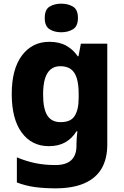

<svg xmlns="http://www.w3.org/2000/svg" viewBox="-20 -787 678 1047"><path d="M249 -559Q303 -559 341 -538Q379 -517 404 -480H408L421 -549H565V1Q565 79 534 132Q503 185 440 212.5Q377 240 282 240Q220 240 169.5 233Q119 226 72 208V71Q122 92 172 102.5Q222 113 282 113Q340 113 368.5 86.5Q397 60 397 8V-3Q397 -18 398.5 -36Q400 -54 402 -71H397Q373 -32 336 -11Q299 10 246 10Q153 10 98.5 -64Q44 -138 44 -274Q44 -411 100 -485Q156 -559 249 -559ZM308 -426Q277 -426 256 -408.5Q235 -391 225 -357Q215 -323 215 -271Q215 -194 238 -157.5Q261 -121 310 -121Q337 -121 355.5 -128.5Q374 -136 385.5 -152.5Q397 -169 403 -194Q409 -219 409 -254V-275Q409 -326 399 -359.5Q389 -393 367 -409.5Q345 -426 308 -426ZM314 -767Q351 -767 378 -751Q405 -735 405 -689Q405 -644 378 -627.5Q351 -611 314 -611Q277 -611 250.5 -627.5Q224 -644 224 -689Q224 -735 250.5 -751Q277 -767 314 -767Z"/></svg>

Font: Noto Sans Armenian ExtraBold
Style: Regular
Weight: 800
Version: Version 2.007